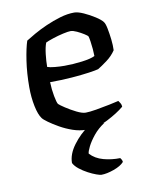

<svg xmlns="http://www.w3.org/2000/svg" viewBox="-80 -559 630 817"><g transform="rotate(-10 234.5 -150.0)"><path d="M261 0Q233 0 204 -10Q175 -20 149.5 -34.5Q124 -49 106 -62Q88 -75 83 -82Q70 -99 62 -137.5Q54 -176 54 -220Q54 -281 62 -334Q70 -387 80 -417Q94 -426 118.5 -440Q143 -454 173.5 -467.5Q204 -481 236 -490.5Q268 -500 297 -500Q313 -500 337.5 -489Q362 -478 384.5 -463.5Q407 -449 415 -438Q421 -431 425.5 -408.5Q430 -386 433 -360Q436 -334 435 -313Q420 -290 395.5 -272Q371 -254 356 -245Q346 -242 315 -237.5Q284 -233 239.5 -229.5Q195 -226 145 -226Q146 -194 151.5 -165Q157 -136 162 -129Q168 -123 188.5 -109.5Q209 -96 233 -84Q257 -72 272 -72Q288 -72 318 -77Q348 -82 376.5 -88Q405 -94 417 -97Q420 -93 424.5 -86Q429 -79 429 -70Q400 -46 355 -23Q310 0 261 0ZM218 -284Q255 -284 294 -289Q333 -294 350 -303Q350 -315 348.5 -333Q347 -351 344.5 -367Q342 -383 340 -389Q338 -393 324.5 -401.5Q311 -410 295 -417.5Q279 -425 268 -425Q258 -425 235.5 -420Q213 -415 190.5 -407.5Q168 -400 158 -395Q151 -377 147.5 -347Q144 -317 144 -292Q155 -288 176.5 -286Q198 -284 218 -284ZM292 200Q286 200 270.5 194.5Q255 189 236 179Q217 169 200.5 156Q184 143 177 129Q177 91 206 52Q235 13 274 -14L342 -15Q314 3 294.5 27Q275 51 264.5 72Q254 93 254 102Q276 126 311 135.5Q346 145 383 144Q385 146 388 151.5Q391 157 391 162Q377 178 346 189Q315 200 292 200Z"/></g></svg>

Font: Texturina
Style: Regular
Weight: 400
Designer: Guillermo Torres Carreño
Foundry: Omnibus-Type
Version: Version 1.002; ttfautohint (v1.8.3)